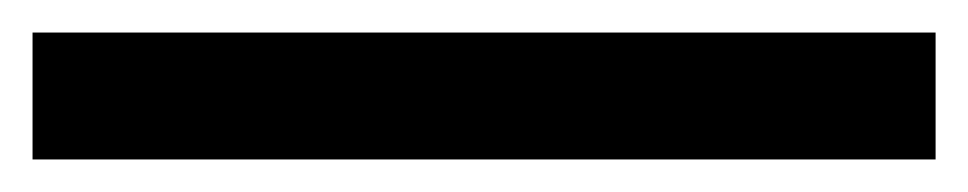

<svg xmlns="http://www.w3.org/2000/svg" viewBox="-20 44 595 118"><path d="M0 142V64H555V142Z"/></svg>

Font: Archivo SemiExpanded Medium
Style: Regular
Weight: 500
Width: 6
Designer: Hector Gatti
Foundry: Omnibus-Type
Version: Version 2.001; ttfautohint (v1.8.3)